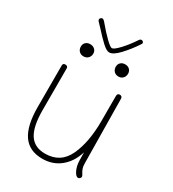

<svg xmlns="http://www.w3.org/2000/svg" viewBox="-196 -925 924 1028"><g transform="rotate(30 266.0 -410.5)"><path d="M462 -25Q462 -19 457 -14Q452 -9 446 -9Q433 -9 420.5 -34Q408 -59 407 -91L406 -144Q387 -79 340.5 -40.5Q294 -2 229 -2Q148 -2 109 -58.5Q70 -115 70 -230V-487Q70 -501 85 -501Q92 -501 96.5 -497.5Q101 -494 101 -487V-228Q101 -128 131.5 -80.5Q162 -33 228 -33Q323 -33 363 -118.5Q403 -204 403 -336V-490Q403 -507 418 -507Q434 -507 434 -490L439 -96Q439 -76 443.5 -63.5Q448 -51 455 -40.5Q462 -30 462 -25ZM108 -626Q108 -642 118.5 -652Q129 -662 146 -662Q163 -662 174 -652Q185 -642 185 -626Q185 -609 174 -598Q163 -587 146 -587Q129 -587 118.5 -598Q108 -609 108 -626ZM324 -626Q324 -642 334.5 -652Q345 -662 362 -662Q379 -662 389.5 -652Q400 -642 400 -626Q400 -609 389.5 -598Q379 -587 362 -587Q345 -587 334.5 -598Q324 -609 324 -626ZM386 -807Q386 -804 382 -798Q351 -751 315 -712.5Q279 -674 255 -674Q238 -674 211 -699Q184 -724 149 -763L125 -788Q119 -794 119 -800Q119 -805 123.5 -809.5Q128 -814 133 -814Q141 -814 153 -799Q188 -757 217 -729Q246 -701 256 -701Q268 -701 298 -732.5Q328 -764 360 -812Q365 -819 373 -819Q378 -819 382 -815Q386 -811 386 -807Z"/></g></svg>

Font: Mali ExtraLight
Style: Regular
Weight: 275
Version: Version 1.000; ttfautohint (v1.6)